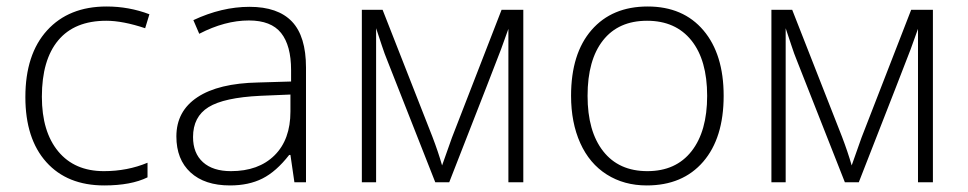

<svg xmlns="http://www.w3.org/2000/svg" viewBox="-20 -561 2980 591"><path d="M300.8 9.8Q187 9.8 122.6 -62Q58.1 -133.8 58.1 -262.2Q58.1 -394 125 -467.5Q191.9 -541 308.1 -541Q377 -541 439.9 -517.1L426.8 -474.1Q357.9 -497.1 307.1 -497.1Q209.5 -497.1 159.2 -436.8Q108.9 -376.5 108.9 -263.2Q108.9 -155.8 159.2 -95Q209.5 -34.2 299.8 -34.2Q372.1 -34.2 434.1 -60.1V-15.1Q383.3 9.8 300.8 9.8Z M886.2 0 874 -84H870.1Q830.1 -32.7 787.8 -11.5Q745.6 9.8 688 9.8Q609.9 9.8 566.4 -30.3Q522.9 -70.3 522.9 -141.1Q522.9 -218.8 587.6 -261.7Q652.3 -304.7 774.9 -307.1L876 -310.1V-345.2Q876 -420.9 845.2 -459.5Q814.5 -498 746.1 -498Q672.4 -498 593.3 -457L575.2 -499Q662.6 -540 748 -540Q835.4 -540 878.7 -494.6Q921.9 -449.2 921.9 -353V0ZM690.9 -34.2Q775.9 -34.2 825 -82.8Q874 -131.3 874 -217.8V-270L781.2 -266.1Q669.4 -260.7 621.8 -231.2Q574.2 -201.7 574.2 -139.2Q574.2 -89.4 604.7 -61.8Q635.3 -34.2 690.9 -34.2Z M1340.8 -51.8 1371.1 -137.2 1523.9 -530.8H1590.8V0H1544.9V-472.2Q1534.2 -441.4 1522.2 -409.2Q1510.3 -377 1362.8 0H1319.8L1172.9 -373Q1163.6 -395.5 1155.5 -420.4Q1147.5 -445.3 1137.7 -474.1V0H1093.8V-530.8H1157.7L1311 -140.1Q1329.1 -92.8 1340.8 -51.8Z M2207.5 -266.1Q2207.5 -136.2 2144.5 -63.2Q2081.5 9.8 1970.7 9.8Q1900.9 9.8 1847.7 -23.9Q1794.4 -57.6 1766.1 -120.6Q1737.8 -183.6 1737.8 -266.1Q1737.8 -396 1800.8 -468.5Q1863.8 -541 1973.6 -541Q2083 -541 2145.3 -467.5Q2207.5 -394 2207.5 -266.1ZM1788.6 -266.1Q1788.6 -156.7 1836.7 -95.5Q1884.8 -34.2 1972.7 -34.2Q2060.5 -34.2 2108.6 -95.5Q2156.7 -156.7 2156.7 -266.1Q2156.7 -376 2108.2 -436.5Q2059.6 -497.1 1971.7 -497.1Q1883.8 -497.1 1836.2 -436.8Q1788.6 -376.5 1788.6 -266.1Z M2601.6 -51.8 2631.8 -137.2 2784.7 -530.8H2851.6V0H2805.7V-472.2Q2794.9 -441.4 2783 -409.2Q2771 -377 2623.5 0H2580.6L2433.6 -373Q2424.3 -395.5 2416.3 -420.4Q2408.2 -445.3 2398.4 -474.1V0H2354.5V-530.8H2418.5L2571.8 -140.1Q2589.8 -92.8 2601.6 -51.8Z"/></svg>

Font: Zoram GWebM Light
Style: Regular
Weight: 300
Foundry: Ascender Corporation
Version: Version 1.000